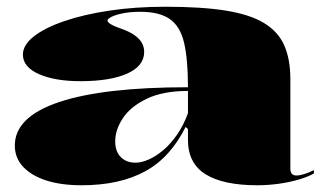

<svg xmlns="http://www.w3.org/2000/svg" viewBox="-20 -535 963 570"><path d="M471 -515Q579 -515 650.5 -503.5Q722 -492 764 -466.5Q806 -441 824 -400Q842 -359 842 -300V-34Q842 -24 846.5 -19Q851 -14 860 -14Q869 -14 882.5 -18Q896 -22 912 -30V-20Q894 -10 867 -2Q840 6 808 10.5Q776 15 744 15Q643 15 590.5 -17.5Q538 -50 538 -120Q538 -129 538 -133Q538 -137 538 -141.5Q538 -146 538 -152L531 -158Q509 -114 479.5 -81Q450 -48 412 -27Q374 -6 326.5 4.5Q279 15 222 15Q162 15 118 1Q74 -13 49 -39.5Q24 -66 24 -103Q24 -188 155.5 -232Q287 -276 538 -276Q538 -359 526.5 -408Q515 -457 484 -478.5Q453 -500 396 -500Q367 -500 345 -495.5Q323 -491 311 -485Q299 -479 299 -474Q299 -469 310 -462.5Q321 -456 350 -446Q408 -423 408 -381Q408 -339 357.5 -316.5Q307 -294 219 -294Q143 -294 95.5 -315Q48 -336 48 -373Q48 -401 80 -426.5Q112 -452 170 -472Q228 -492 305 -503.5Q382 -515 471 -515ZM538 -265Q464 -265 416 -242Q368 -219 345 -184.5Q322 -150 322 -115Q322 -95 329.5 -81Q337 -67 350.5 -59.5Q364 -52 382 -52Q400 -52 421.5 -61.5Q443 -71 464.5 -89Q486 -107 505.5 -135Q525 -163 538 -199Z"/></svg>

Font: Kalnia SemiExpanded SemiBold
Style: Regular
Weight: 600
Width: 6
Designer: Frida Medrano
Foundry: Frida Medrano
Version: Version 1.105